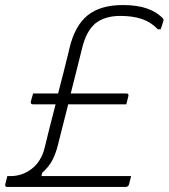

<svg xmlns="http://www.w3.org/2000/svg" viewBox="-38 -740 667 760"><path d="M93 -370H192Q203 -412 213.5 -453.5Q224 -495 233 -532L237 -549Q258 -638 308.5 -679Q359 -720 448 -720Q506 -720 545 -706Q584 -692 608 -666Q610 -664 609 -658Q607 -651 604 -642Q601 -633 598 -624H587Q559 -653 523 -665Q487 -677 438 -677Q377 -677 339 -647Q303 -616 287 -549Q277 -510 265.5 -463Q254 -416 242 -370H462Q473 -370 470 -359Q468 -351 466 -343Q464 -335 462 -327H232Q218 -274 207.5 -230.5Q197 -187 191 -165Q183 -133 169.5 -106.5Q156 -80 129 -56L126 -43H481Q479 -35 477 -27Q475 -19 473 -11Q470 0 459 0H-9Q-20 0 -17 -11Q-15 -19 -13 -27Q-11 -35 -9 -43H4Q51 -43 88.5 -72.5Q126 -102 139 -156Q144 -177 155.5 -223.5Q167 -270 182 -327H93Q82 -327 84 -338Q86 -346 88.5 -354Q91 -362 93 -370Z"/></svg>

Font: Recursive Sn Lnr St Lt
Style: Italic
Weight: 300
Italic angle: -15°
Version: Version 1.079;hotconv 1.0.112;makeotfexe 2.5.65598; ttfautoh